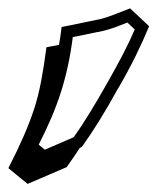

<svg xmlns="http://www.w3.org/2000/svg" viewBox="-91 -758 385 463"><path d="M-70.8 -352.5Q-48.8 -395.5 -33.4 -430.9Q-18.1 -466.3 -8.3 -496.6Q1 -524.9 8.1 -561.8Q15.1 -598.6 21 -644Q26.9 -645 34.9 -646.7Q43 -648.4 51.3 -649.9Q53.2 -660.2 54.7 -670.9Q56.2 -681.6 57.6 -692.9Q64.9 -694.3 75 -696.3Q85 -698.2 95 -700.4Q105 -702.6 113.5 -704.3Q122.1 -706.1 127 -707Q132.8 -708.5 137.7 -709.2Q142.6 -710 146 -710.9Q149.9 -711.9 152.8 -712.4Q164.1 -715.3 181.6 -721.9Q199.2 -728.5 222.7 -737.8L268.6 -694.8Q254.4 -660.2 236.1 -623Q217.8 -585.9 194.3 -545.4V-545.9Q169.9 -501.5 148.2 -466.6Q126.5 -431.6 106.4 -403.8L101.6 -401.4Q93.3 -388.7 85.2 -377Q77.1 -365.2 69.8 -355L-24.4 -314.5ZM17.1 -397 86.9 -427.2Q105 -452.6 125.2 -485.6Q145.5 -518.6 168.9 -560.1Q192.4 -601.6 208.3 -632.6Q224.1 -663.6 233.9 -687L216.3 -703.6Q200.7 -697.3 187.7 -692.6Q174.8 -688 164.1 -685.1Q161.6 -684.1 141.6 -680.2Q121.6 -676.3 84.5 -668.5Q80.1 -633.3 73 -600.3Q65.9 -567.4 56.2 -536.6Q46.4 -505.9 33 -474.4Q19.5 -442.9 2.4 -409.2Z"/></svg>

Font: XB Kayhan Sayeh
Style: Regular
Weight: 700
Designer: Behnam
Foundry: Irmug
Version: Version 7.300 2009